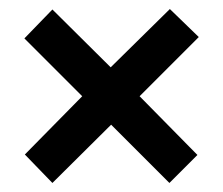

<svg xmlns="http://www.w3.org/2000/svg" viewBox="-20 -539 494 425"><path d="M35 -197 162 -326 34 -454 96 -518 225 -390 356 -519 420 -457 289 -326 417 -196 355 -134 226 -263 96 -134Z"/></svg>

Font: Noto Sans Telugu ExtraCondensed SemiBold
Style: Regular
Weight: 600
Width: 2
Designer: Jelle Bosma - Monotype Design Team
Foundry: Monotype Imaging Inc.
Version: Version 2.005; ttfautohint (v1.8.4.7-5d5b)